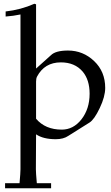

<svg xmlns="http://www.w3.org/2000/svg" viewBox="-20 -728 589 1022"><path d="M540 -260Q540 -214 511 -153Q482 -92 457 -76L344 -5Q318 13 277 13Q210 13 172 -13L171 173Q171 192 176 247H252V274H7V247H84Q89 192 89 173V-651Q52 -643 10 -640V-667Q91 -676 163 -708L172 -705V-364H173L251 -434Q276 -459 342 -459Q422 -459 481 -403Q540 -347 540 -260ZM457 -229Q457 -303 420 -347Q378 -396 304 -396Q217 -396 177 -320Q172 -310 172 -294V-96Q221 -38 309 -38Q370 -38 413 -92Q457 -148 457 -229Z"/></svg>

Font: GFS Didot
Style: Regular
Weight: 400
Designer: Takis Katsoulidis and George D. Matthiopoulos
Foundry: Takis Katsoulidis and George D. Matthiopoulos
Version: Version 1.0